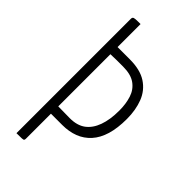

<svg xmlns="http://www.w3.org/2000/svg" viewBox="-221 -758 815 815"><g transform="rotate(45 186.5 -350.0)"><path d="M59 0V-687Q59 -696 66 -698Q73 -700 90 -700H104V-562H177Q240 -562 277.5 -537.5Q315 -513 331.5 -470.5Q348 -428 348 -374Q348 -319 336 -279Q324 -239 300.5 -213Q277 -187 244.5 -174.5Q212 -162 172 -162H104V-12Q104 -6 102 -3.5Q100 -1 90.5 -0.5Q81 0 59 0ZM174 -205Q218 -205 245 -225Q272 -245 286 -283.5Q300 -322 300 -377Q300 -417 289.5 -449.5Q279 -482 252.5 -501Q226 -520 179 -520Q159 -520 141 -520Q123 -520 104 -519V-206Q121 -206 138 -205.5Q155 -205 174 -205Z"/></g></svg>

Font: Yanone Kaffeesatz Light
Style: Regular
Weight: 300
Designer: Yanone (Cyrillic: Daniel Pouzeot, Huerta Tipografica, and Cyreal)
Foundry: Yanone
Version: Version 2.003